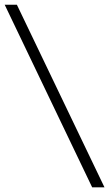

<svg xmlns="http://www.w3.org/2000/svg" viewBox="-23 -802 467 822"><path d="M424.3 0H371.6L-2.9 -781.7H49.3Z"/></svg>

Font: Spartan MB
Style: Regular
Weight: 400
Designer: Matt Bailey, Mirko Velimirovic
Foundry: Matt Bailey
Version: Version 1.005